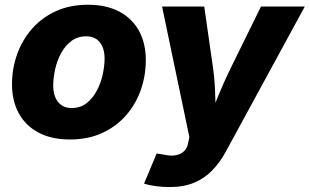

<svg xmlns="http://www.w3.org/2000/svg" viewBox="-20 -568 1284 796"><path d="M270 10.3Q193.8 10.3 140.1 -18.1Q86.4 -46.4 58.1 -97.9Q29.8 -149.4 29.8 -218.3Q29.8 -284.7 51.3 -344Q72.8 -403.3 113.5 -449.5Q154.3 -495.6 212.4 -522Q270.5 -548.3 344.7 -548.3Q420.9 -548.3 474.4 -520Q527.8 -491.7 556.2 -440.2Q584.5 -388.7 584.5 -319.3Q584.5 -253.9 563.5 -194.6Q542.5 -135.3 502 -89.1Q461.4 -43 403.1 -16.4Q344.7 10.3 270 10.3ZM277.3 -120.1Q313.5 -120.1 339.4 -140.6Q365.2 -161.1 381.8 -192.9Q398.4 -224.6 406 -260Q413.6 -295.4 413.6 -325.2Q413.6 -354.5 404.5 -375Q395.5 -395.5 378.7 -406.5Q361.8 -417.5 337.4 -417.5Q301.3 -417.5 275.1 -397.5Q249 -377.4 232.4 -345.9Q215.8 -314.5 208.3 -279.3Q200.7 -244.1 200.7 -213.9Q200.7 -170.4 220.7 -145.3Q240.7 -120.1 277.3 -120.1ZM577.1 193.4 629.4 68.4 658.7 72.8Q686.5 79.6 708 75.7Q729.5 71.8 743.2 58.6Q756.8 45.4 760.3 23.4L765.1 0.5L651.9 -541H826.7L864.3 -278.8Q871.1 -225.1 872.3 -170.9Q873.5 -116.7 877 -55.7H839.8Q862.8 -116.7 885 -171.1Q907.2 -225.6 933.1 -278.8L1062 -541H1243.7L916.5 60.1Q892.6 104.5 860.6 137.7Q828.6 170.9 785.4 189.2Q742.2 207.5 683.6 207.5Q653.3 207.5 625 203.6Q596.7 199.7 577.1 193.4Z"/></svg>

Font: Inter 17pt ExtraBold
Style: Italic
Weight: 800
Italic angle: -9.3988°
Version: Version 4.001;git-66647c0bb